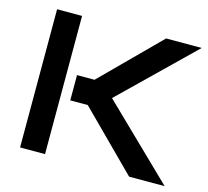

<svg xmlns="http://www.w3.org/2000/svg" viewBox="-96 -763 949 875"><g transform="rotate(15 378.5 -326.0)"><path d="M751.5 0H583.7L317.3 -266.3H234.7V-385.6H317.3L583.7 -652H751.5L415.8 -325.7ZM187.1 0H69.3V-652H187.1Z"/></g></svg>

Font: AKL FREE 001
Style: Regular
Weight: 400
Designer: AKL
Foundry: AKL
Version: Version 1.00;August 10, 2024;FontCreator 13.0.0.2630 64-bit